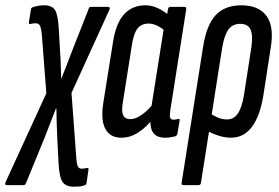

<svg xmlns="http://www.w3.org/2000/svg" viewBox="-70 -514 1055 725"><path d="M208 191Q179 191 166.5 173.5Q154 156 151 101L146 1Q145 -25 144 -51Q143 -77 143 -104H141Q131 -77 120.5 -51Q110 -25 100 2L28 178Q25 185 20 185H-45Q-53 185 -49 174L105 -162L88 -383Q85 -411 80 -418.5Q75 -426 66 -426Q60 -426 55 -425.5Q50 -425 44 -423Q39 -422 39 -430L47 -479Q48 -485 54 -487Q63 -490 74 -492Q85 -494 96 -494Q126 -494 137.5 -476.5Q149 -459 152 -404L157 -316Q159 -291 159.5 -267Q160 -243 161 -218H162Q172 -243 181.5 -267.5Q191 -292 200 -316L265 -481Q266 -488 273 -488H338Q348 -488 343 -477L200 -163L218 82Q220 108 224.5 115.5Q229 123 239 123Q244 123 249.5 122Q255 121 260 120Q265 119 264 127L257 176Q256 183 251 185Q242 189 231.5 190Q221 191 208 191Z M388 6Q346 6 328 -27Q310 -60 320 -125L357 -357Q368 -427 399 -460.5Q430 -494 479 -494Q503 -494 526.5 -483Q550 -472 570 -454L556 -395Q539 -410 522.5 -417.5Q506 -425 491 -425Q474 -425 461.5 -417.5Q449 -410 441.5 -393.5Q434 -377 429 -350L394 -128Q388 -94 395 -79Q402 -64 422 -64Q442 -64 466 -81Q490 -98 513 -128L514 -72Q481 -32 451 -13Q421 6 388 6ZM553 6Q488 6 500 -76L504 -95L500 -100L550 -416L558 -440L564 -478Q566 -488 573 -488H627Q635 -488 633 -478L573 -97Q570 -78 572.5 -70Q575 -62 586 -62Q590 -62 595 -63Q600 -64 603 -65Q610 -66 608 -58L600 -9Q599 -2 591 1Q583 3 572.5 4.5Q562 6 553 6Z M622 185Q614 185 616 175L697 -338Q710 -420 744.5 -457Q779 -494 842 -494Q907 -494 936.5 -453.5Q966 -413 952 -332L924 -151Q911 -74 880.5 -34Q850 6 802 6Q780 6 756 -1.5Q732 -9 709 -22L719 -87Q734 -79 750.5 -71Q767 -63 788 -63Q812 -63 827.5 -84.5Q843 -106 851 -154L879 -334Q886 -381 876 -402.5Q866 -424 837 -424Q808 -424 792.5 -402.5Q777 -381 769 -334L689 175Q688 185 680 185Z"/></svg>

Font: Sofia Sans Extra Condensed Medium
Style: Italic
Weight: 500
Italic angle: -9°
Version: Version 4.100